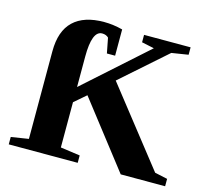

<svg xmlns="http://www.w3.org/2000/svg" viewBox="-97 -779 973 893"><g transform="rotate(15 389.0 -332.5)"><path d="M770 0H556.2L311.5 -315.4L254.9 -266.6V-48.8L349.1 -35.6V0H17.1V-35.6L101.1 -48.8V-470.7Q101.1 -568.4 151.6 -616.5Q202.1 -664.6 298.8 -664.6Q342.8 -664.6 388.2 -652.8V-526.4H348.6L334.5 -599.1Q322.8 -610.8 303.7 -610.8Q254.9 -610.8 254.9 -486.3V-339.8L553.2 -606.4L493.2 -619.1V-654.8H717.3V-619.1L637.2 -606.4L420.9 -415.5L709 -48.8L770 -35.6Z"/></g></svg>

Font: Liberation Serif
Style: Bold
Weight: 700
Designer: Steve Matteson
Foundry: Ascender Corporation
Version: Version 2.1.5